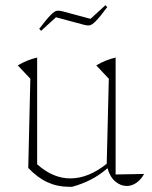

<svg xmlns="http://www.w3.org/2000/svg" viewBox="-20 -707 581 734"><path d="M88 -65 96 -406 48 -457Q83 -478 122 -487V-79Q182 -25 249 -25Q318 -25 388 -81L396 -406L348 -457Q383 -478 422 -487V-40L531 -42Q518 -19 500.5 -7.5Q483 4 465 4Q441 4 420.5 -13.5Q400 -31 391 -64Q360 -37 326.5 -20Q293 -3 256 7H242Q199 7 161 -10.5Q123 -28 88 -65ZM137 -589 130 -597Q159 -635 174 -650Q189 -665 198 -666Q207 -667 218 -664L326 -635L383 -687L390 -680Q362 -642 346.5 -626.5Q331 -611 322 -610Q313 -609 302 -612L194 -641Z"/></svg>

Font: Piazzolla Thin
Style: Regular
Weight: 100
Designer: Juan Pablo del Peral
Foundry: Huerta Tipografica
Version: Version 1.330